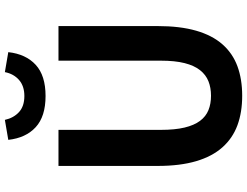

<svg xmlns="http://www.w3.org/2000/svg" viewBox="-133 -867 1014 788"><g transform="rotate(-90 374.0 -473.0)"><path d="M375 14Q307 14 254 -5.5Q201 -25 163.5 -67Q126 -109 106.5 -175Q87 -241 87 -333V-740H235V-320Q235 -262 244.5 -222.5Q254 -183 272 -159Q290 -135 316 -124.5Q342 -114 375 -114Q408 -114 434.5 -124.5Q461 -135 480 -159Q499 -183 509 -222.5Q519 -262 519 -320V-740H661V-333Q661 -241 642 -175Q623 -109 586 -67Q549 -25 496 -5.5Q443 14 375 14ZM374 -793Q290 -793 246 -833.5Q202 -874 194 -946L276 -960Q284 -924 308 -902Q332 -880 374 -880Q415 -880 440 -902Q465 -924 472 -960L554 -946Q546 -874 502 -833.5Q458 -793 374 -793Z"/></g></svg>

Font: SpoqaHanSans-Bold
Style: Regular
Weight: 700
Designer: [Spoqa Han Sans] Dong-huui Kim \uAE40 \uB3D9 \uD718   [Noto Sans] Ryoko NISHIZUKA \u897F \u585A \u6DBC \u5B50  (kana & i
Foundry: Spoqa (http://www.spoqa-han-sans.com)
Version: Version 2.000